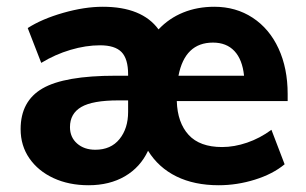

<svg xmlns="http://www.w3.org/2000/svg" viewBox="-20 -540 906 568"><path d="M831 -241H503Q505 -177 538 -141Q571 -105 637 -105Q673 -105 711 -118Q749 -131 783 -156L822 -54Q787 -25 734 -8.5Q681 8 627 8Q555 8 502 -18Q449 -44 418 -94Q395 -45 349.5 -18.5Q304 8 242 8Q184 8 138.5 -13Q93 -34 67 -71.5Q41 -109 41 -158Q41 -241 106 -278.5Q171 -316 322 -316H359V-320Q359 -366 339.5 -386Q320 -406 276 -406Q234 -406 188.5 -392.5Q143 -379 102 -354L62 -457Q104 -484 167 -502Q230 -520 284 -520Q400 -520 449 -453Q480 -486 522 -503Q564 -520 614 -520Q678 -520 727.5 -487.5Q777 -455 804 -396.5Q831 -338 831 -262ZM508 -316H702Q697 -364 673.5 -389Q650 -414 610 -414Q527 -414 508 -316ZM359 -209V-243H330Q254 -243 220.5 -223.5Q187 -204 187 -164Q187 -134 208 -115.5Q229 -97 262 -97Q308 -97 333.5 -128.5Q359 -160 359 -209Z"/></svg>

Font: Muli ExtraBold
Style: Regular
Weight: 800
Designer: Vernon Adams
Foundry: Vernon Adams
Version: Version 2.000